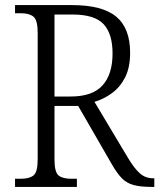

<svg xmlns="http://www.w3.org/2000/svg" viewBox="-20 -734 626 754"><path d="M39 0V-32H62Q95 -32 111.5 -45Q128 -58 128 -108V-605Q128 -655 111.5 -668.5Q95 -682 62 -682H39V-714H263Q382 -714 436.5 -668.5Q491 -623 491 -527Q491 -469 471.5 -430.5Q452 -392 420 -368.5Q388 -345 351 -334L482 -115Q507 -73 529 -53.5Q551 -34 580 -34H586V0H576Q531 0 504 -7.5Q477 -15 458 -34.5Q439 -54 418 -91L287 -318H194V-108Q194 -58 210 -45Q226 -32 260 -32H282V0ZM258 -355Q343 -355 382.5 -398.5Q422 -442 422 -524Q422 -601 387 -639Q352 -677 264 -677H194V-355Z"/></svg>

Font: Noto Serif Tamil SemiCondensed Light
Style: Italic
Weight: 300
Width: 4
Italic angle: -12°
Designer: Indian Type Foundry, Tom Grace, and the Monotype Design Team
Foundry: Monotype Imaging Inc.
Version: Version 2.003; ttfautohint (v1.8.4.7-5d5b)